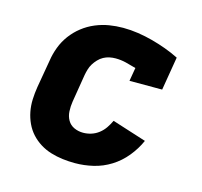

<svg xmlns="http://www.w3.org/2000/svg" viewBox="-85 -631 770 732"><g transform="rotate(15 300.0 -265.0)"><path d="M270 8Q245 8 221 5Q197 2 174 -5Q151 -12 131 -24.5Q111 -37 95.5 -54Q80 -71 70 -92.5Q60 -114 55.5 -137.5Q51 -161 52 -185.5Q53 -210 57 -235L76 -345Q80 -372 90 -398.5Q100 -425 117 -448Q134 -471 157 -489Q180 -507 206.5 -518Q233 -529 260 -533.5Q287 -538 315 -538Q345 -538 374.5 -533.5Q404 -529 432 -521.5Q460 -514 487.5 -504Q515 -494 541 -481L519 -349H390L399 -402Q379 -408 358.5 -413Q338 -418 317 -418Q305 -418 293 -415.5Q281 -413 270 -407Q259 -401 250 -391.5Q241 -382 234.5 -371.5Q228 -361 224.5 -349Q221 -337 219 -326L201 -216Q198 -197 199 -177.5Q200 -158 209 -142.5Q218 -127 234.5 -119.5Q251 -112 270 -112Q286 -112 302 -117Q318 -122 331.5 -132.5Q345 -143 354.5 -157Q364 -171 371 -186L506 -143Q491 -109 466.5 -79Q442 -49 410 -29Q378 -9 342 -0.5Q306 8 270 8Z"/></g></svg>

Font: Iosevka Slab Heavy Extended
Style: Italic
Weight: 900
Width: 7
Italic angle: -9°
Monospace: yes
Designer: Belleve Invis
Foundry: Belleve Invis
Version: Version 11.1.0; ttfautohint (v1.8.3)